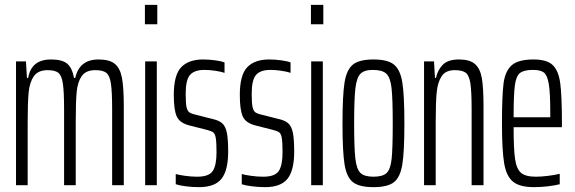

<svg xmlns="http://www.w3.org/2000/svg" viewBox="-20 -763 2369 791"><path d="M46 -510H87L91 -442H96Q109 -518 190 -518Q236 -518 256.5 -501Q277 -484 285 -442H290Q307 -518 386 -518Q431 -518 453 -500Q475 -482 482.5 -442Q490 -402 490 -325V0H442V-312Q442 -385 437 -418.5Q432 -452 418 -463Q404 -474 373 -474Q334 -474 317 -450Q300 -426 296 -385Q292 -344 292 -260V0H244V-312Q244 -386 239 -419Q234 -452 220.5 -463Q207 -474 176 -474Q137 -474 119.5 -449Q102 -424 98 -382Q94 -340 94 -260V0H46Z M577 -663V-743H628V-663ZM578 0V-510H626V0Z M704 -4V-46Q718 -42 743.5 -38.5Q769 -35 792 -35Q841 -35 856.5 -58.5Q872 -82 872 -135Q872 -176 869 -194Q866 -212 858.5 -217.5Q851 -223 832 -228L761 -246Q721 -256 708.5 -282.5Q696 -309 696 -372Q696 -454 726.5 -486Q757 -518 817 -518Q841 -518 866.5 -514.5Q892 -511 905 -506V-463Q890 -468 866.5 -471.5Q843 -475 822 -475Q781 -475 763 -454.5Q745 -434 745 -378Q745 -341 748 -324.5Q751 -308 758.5 -301.5Q766 -295 784 -291L855 -273Q882 -267 895.5 -255Q909 -243 914.5 -216.5Q920 -190 920 -138Q920 -61 892.5 -26.5Q865 8 800 8Q773 8 745.5 4.5Q718 1 704 -4Z M976 -4V-46Q990 -42 1015.5 -38.5Q1041 -35 1064 -35Q1113 -35 1128.5 -58.5Q1144 -82 1144 -135Q1144 -176 1141 -194Q1138 -212 1130.5 -217.5Q1123 -223 1104 -228L1033 -246Q993 -256 980.5 -282.5Q968 -309 968 -372Q968 -454 998.5 -486Q1029 -518 1089 -518Q1113 -518 1138.5 -514.5Q1164 -511 1177 -506V-463Q1162 -468 1138.5 -471.5Q1115 -475 1094 -475Q1053 -475 1035 -454.5Q1017 -434 1017 -378Q1017 -341 1020 -324.5Q1023 -308 1030.5 -301.5Q1038 -295 1056 -291L1127 -273Q1154 -267 1167.5 -255Q1181 -243 1186.5 -216.5Q1192 -190 1192 -138Q1192 -61 1164.5 -26.5Q1137 8 1072 8Q1045 8 1017.5 4.5Q990 1 976 -4Z M1261 -663V-743H1312V-663ZM1262 0V-510H1310V0Z M1391 -254Q1391 -371 1399.5 -423.5Q1408 -476 1434 -497Q1460 -518 1519 -518Q1577 -518 1603 -497Q1629 -476 1637.5 -423.5Q1646 -371 1646 -254Q1646 -138 1637.5 -85.5Q1629 -33 1603 -12.5Q1577 8 1519 8Q1460 8 1434 -12.5Q1408 -33 1399.5 -85.5Q1391 -138 1391 -254ZM1598 -254Q1598 -358 1593 -401Q1588 -444 1571.5 -459.5Q1555 -475 1516 -475Q1480 -475 1464.5 -458.5Q1449 -442 1444 -398Q1439 -354 1439 -254Q1439 -153 1444 -109.5Q1449 -66 1465 -50.5Q1481 -35 1519 -35Q1557 -35 1573 -50.5Q1589 -66 1593.5 -109Q1598 -152 1598 -254Z M1727 -510H1768L1772 -442H1776Q1784 -477 1805.5 -497.5Q1827 -518 1871 -518Q1915 -518 1936.5 -499.5Q1958 -481 1965 -441.5Q1972 -402 1972 -325V0H1923V-312Q1923 -386 1918 -419Q1913 -452 1899 -463Q1885 -474 1853 -474Q1816 -474 1799.5 -449Q1783 -424 1779 -382Q1775 -340 1775 -260V0H1727Z M2295 -239H2096Q2096 -148 2102 -107.5Q2108 -67 2126.5 -51Q2145 -35 2188 -35Q2209 -35 2237.5 -38.5Q2266 -42 2286 -47V-4Q2267 1 2237.5 4.5Q2208 8 2180 8Q2121 8 2093.5 -14.5Q2066 -37 2057 -90.5Q2048 -144 2048 -254Q2048 -368 2054.5 -419Q2061 -470 2088 -494Q2115 -518 2178 -518Q2233 -518 2257 -495Q2281 -472 2288 -420.5Q2295 -369 2295 -256ZM2096 -280H2247V-299Q2247 -380 2241 -416.5Q2235 -453 2221 -464Q2207 -475 2176 -475Q2138 -475 2122 -462Q2106 -449 2101 -410.5Q2096 -372 2096 -280Z"/></svg>

Font: Saira Ultra Condensed Light
Style: Regular
Weight: 300
Width: 1
Designer: Hector Gatti with collaboration of the Omnibus-Type team
Foundry: Omnibus-Type
Version: Version 1.001; ttfautohint (v1.8)